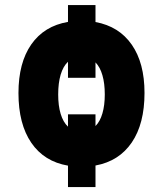

<svg xmlns="http://www.w3.org/2000/svg" viewBox="-20 -642 640 754"><path d="M247 8.5Q153.5 -7.5 103 -81.2Q52.5 -155 52.5 -276.5Q52.5 -395.5 103 -467.8Q153.5 -540 247 -556V-622H355V-555.5Q447.5 -538.5 497.5 -466.5Q547.5 -394.5 547.5 -277Q547.5 -156 497.5 -82.5Q447.5 -9 355 8V92.5H247ZM247 -399.5Q228 -381.5 218.2 -348.8Q208.5 -316 208.5 -271Q208.5 -227 218.2 -194.8Q228 -162.5 247 -144.5V-193H355V-147Q373 -165 382.2 -196.8Q391.5 -228.5 391.5 -271Q391.5 -314.5 382.2 -346.5Q373 -378.5 355 -397V-336.5H247Z"/></svg>

Font: JuliaMono Black
Style: Italic
Weight: 900
Italic angle: -9°
Monospace: yes
Designer: cormullion
Foundry: corm
Version: Version 0.057; ttfautohint (v1.8.4)